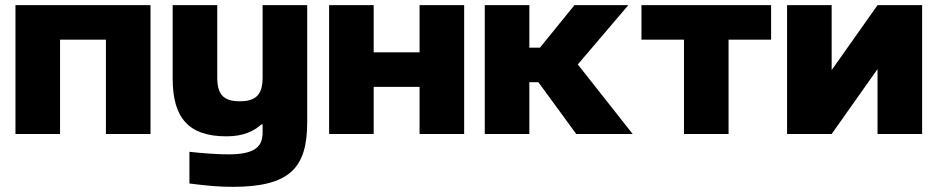

<svg xmlns="http://www.w3.org/2000/svg" viewBox="-20 -520 3638 745"><path d="M40 0H213V-366H391V0H564V-500H40Z M1172 -45V-500H999V-219C999 -155 975 -127 910 -127C846 -127 823 -155 823 -219V-500H650V-215C650 -61 713 9 859 9C926 9 966 -12 994 -37H999V-7C999 46 974 79 866 79C822 79 759 74 715 69V192C786 201 831 205 882 205C1104 205 1172 132 1172 -45Z M1257 0H1430V-183H1608V0H1781V-500H1608V-317H1430V-500H1257Z M1861 -500V0H2034V-201H2069L2216 0H2435L2222 -270L2418 -500H2209L2075 -335H2034V-500Z M2634 0H2807V-366H2972V-500H2469V-366H2634Z M3034 0H3207L3385 -252V0H3558V-500H3385L3207 -248V-500H3034Z"/></svg>

Font: LT Wave Black
Style: Regular
Weight: 900
Designer: Daniel Lyons
Version: Version 2.5 (Glyphs App)